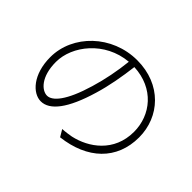

<svg xmlns="http://www.w3.org/2000/svg" viewBox="-138 -979 1276 1276"><g transform="rotate(45 500.0 -340.5)"><path d="M493 -656C483 -560 463 -459 436 -370C380 -181 317 -112 268 -112C219 -112 151 -172 151 -313C151 -464 286 -638 493 -656ZM544 -657C736 -648 847 -509 847 -351C847 -163 705 -65 577 -37C555 -33 523 -28 496 -27L525 22C754 -5 897 -139 897 -349C897 -542 753 -703 526 -703C290 -703 102 -519 102 -309C102 -146 189 -56 265 -56C348 -56 424 -151 485 -358C513 -450 532 -558 544 -657Z"/></g></svg>

Font: Noto Sans SC Light
Style: Regular
Weight: 300
Designer: Ryoko NISHIZUKA 西塚涼子 (kana, bopomofo & ideographs); Paul D. Hunt (Latin, Greek & Cyrillic); Sandoll Communications 산돌커뮤니
Foundry: Adobe
Version: Version 2.004;hotconv 1.0.118;makeotfexe 2.5.65603